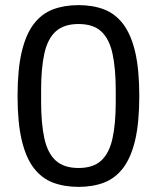

<svg xmlns="http://www.w3.org/2000/svg" viewBox="-20 -718 613 750"><path d="M286.6 12Q231.1 12 186.9 -4.7Q142.6 -21.5 111.9 -61.7Q81.1 -101.9 64.9 -170.4Q48.6 -238.9 48.6 -343Q48.6 -447.1 64.9 -515.6Q81.1 -584.1 111.9 -624.3Q142.6 -664.5 186.9 -681.3Q231.1 -698 286.6 -698Q342.6 -698 386.4 -681.3Q430.1 -664.5 460.9 -624.3Q491.6 -584.1 507.9 -515.6Q524.1 -447.1 524.1 -343Q524.1 -238.9 507.9 -170.4Q491.6 -101.9 460.9 -61.7Q430.1 -21.5 386.4 -4.7Q342.6 12 286.6 12ZM286.6 -61.8Q344.2 -61.8 375.5 -90.8Q406.8 -119.7 419.4 -177.1Q432.1 -234.5 432.1 -319.1V-364.7Q432.1 -450.9 419.4 -508.6Q406.8 -566.3 375.5 -595.2Q344.2 -624.2 286.6 -624.2Q229.6 -624.2 197.7 -595.2Q165.9 -566.3 153.3 -509.1Q140.6 -452 140.6 -366.3V-320.8Q140.6 -235.6 153.3 -177.6Q165.9 -119.7 197.7 -90.8Q229.6 -61.8 286.6 -61.8Z"/></svg>

Font: Archivo SemiBold
Style: Regular
Weight: 600
Designer: Hector Gatti
Foundry: Omnibus-Type
Version: Version 2.001